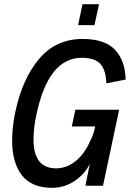

<svg xmlns="http://www.w3.org/2000/svg" viewBox="-20 -887 620 917"><path d="M340 -363H549L472 0H388L409 -105Q385 -55 336 -22.5Q287 10 229 10Q131 10 84.5 -50Q38 -110 38 -215Q38 -283 54 -356Q87 -511 167 -606Q247 -701 375 -701Q480 -701 529 -649.5Q578 -598 580 -507L488 -489Q486 -552 459.5 -581.5Q433 -611 371 -611Q211 -611 154 -340Q140 -275 140 -221Q140 -83 248 -83Q298 -83 340.5 -117Q383 -151 410 -212Q426 -242 435 -283H323ZM374 -867H453L431 -767H353Z"/></svg>

Font: Decalotype Medium Italic
Style: Regular
Weight: 500
Italic angle: -12°
Designer: Alfredo Marco Pradil
Foundry: Alfredo Marco Pradil
Version: Version 1.0